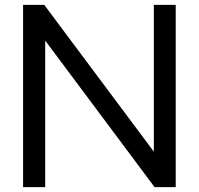

<svg xmlns="http://www.w3.org/2000/svg" viewBox="-20 -770 818 790"><path d="M613 -750V-146L162 -750H75V0H166V-603L616 0H703V-750Z"/></svg>

Font: Orkney
Style: Regular
Weight: 400
Designer: Samuel Oakes and Alfredo Marco Pradil
Foundry: Alfredo Marco Pradil
Version: 1.0; ttfautohint (v1.5)